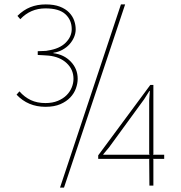

<svg xmlns="http://www.w3.org/2000/svg" viewBox="-20 -840 819 870"><path d="M547 -820 270 10H252L528 -820ZM724 -120H673L675 -118V1H657L656 -118L658 -120H425V-136L661 -455H675V-141L673 -139H724ZM332 -483Q332 -462 324 -439.5Q316 -417 298.5 -398.5Q281 -380 253.5 -368Q226 -356 186 -356Q107 -356 55 -411L68 -426Q91 -400 119.5 -386.5Q148 -373 186 -373Q218 -373 242 -383Q266 -393 281.5 -408.5Q297 -424 305 -443.5Q313 -463 313 -483Q313 -525 282 -554Q251 -583 200 -588Q192 -589 178.5 -589.5Q165 -590 151 -591V-608Q165 -609 178 -609Q191 -609 197 -611Q250 -619 277.5 -646.5Q305 -674 305 -708Q305 -749 276.5 -775.5Q248 -802 186 -802Q118 -802 72 -753L59 -768Q86 -795 117.5 -807.5Q149 -820 187 -820Q225 -820 251 -810Q277 -800 293 -783.5Q309 -767 316 -747Q323 -727 323 -707Q323 -689 315.5 -671.5Q308 -654 295 -639.5Q282 -625 263 -614.5Q244 -604 222 -601V-599Q270 -593 301 -560.5Q332 -528 332 -483ZM659 -139 656 -141V-386L659 -428H657L633 -390L474 -172L448 -141V-139Z"/></svg>

Font: TypoPRO Sinkin Sans
Style: 100 Thin
Weight: 100
Designer: Keith Bates
Foundry: K-Type
Version: Sinkin Sans (version 1.0)  by Keith Bates   •   © 2014   www